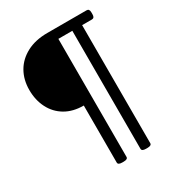

<svg xmlns="http://www.w3.org/2000/svg" viewBox="-204 -823 1026 1120"><g transform="rotate(-30 309.0 -263.5)"><path d="M288 173Q260 173 260 157V-227Q188 -227 136.5 -257.5Q85 -288 57.5 -342Q30 -396 30 -464Q30 -533 60.5 -586Q91 -639 149 -669.5Q207 -700 287 -700H552Q570 -700 570 -676V-662Q570 -638 552 -638H486V157Q486 173 458 173H448Q420 173 420 157V-638H326V157Q326 173 298 173Z"/></g></svg>

Font: Asap Expanded
Style: Regular
Weight: 400
Width: 7
Designer: Pablo Cosgaya
Foundry: Omnibus-Type
Version: Version 3.001; ttfautohint (v1.8.4.7-5d5b)